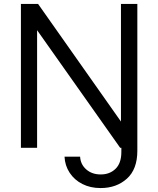

<svg xmlns="http://www.w3.org/2000/svg" viewBox="-20 -759 802 973"><path d="M676 -739V5Q676 99 623 146.5Q570 194 490 194H489Q438 194 397.5 173.5Q357 153 333 116.5Q309 80 307 35H386Q388 74 417 99.5Q446 125 490 125H491Q536 125 565.5 96.5Q595 68 595 11V-10H589L168 -606V-10H86V-739H173L593 -143V-739Z"/></svg>

Font: Kakao Big Sans
Style: Regular
Weight: 400
Designer: Park Young-rak; Lee Sang-min; Kim Jung-jin; Min Bon; Park Min-gyu;
Foundry: Kakao Corporation
Version: Version 2.003